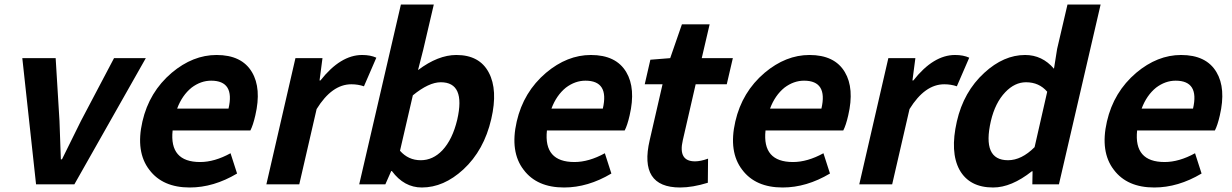

<svg xmlns="http://www.w3.org/2000/svg" viewBox="-20 -818 5469 852"><path d="M79 -560H227L244 -281L250 -111H255Q279 -161 339 -281L486 -560H627L310 0H140Z M643 -64Q581 -144 612 -279Q642 -410 742 -495Q836 -574 941 -574Q1053 -574 1098 -498Q1141 -426 1113 -306Q1103 -262 1091 -239H746Q731 -99 868 -99Q932 -99 1003 -138L1032 -48Q928 14 822 14Q702 14 643 -64ZM994 -336Q1023 -460 917 -460Q871 -460 830 -429Q788 -395 766 -336Z M1291 -560H1411L1398 -461H1402Q1491 -574 1587 -574Q1624 -574 1650 -562L1595 -435Q1569 -444 1539 -444Q1453 -444 1385 -334L1308 0H1162Z M1719 -59H1716L1690 0H1574L1759 -798H1905L1858 -597L1835 -507Q1924 -574 2005 -574Q2108 -574 2149 -496Q2190 -419 2160 -290Q2128 -151 2036 -66Q1949 14 1852 14Q1773 14 1719 -59ZM1943 -151Q1988 -199 2009 -287Q2047 -453 1936 -453Q1883 -453 1812 -395L1755 -149Q1792 -107 1847 -107Q1901 -107 1943 -151Z M2304 -64Q2242 -144 2273 -279Q2303 -410 2403 -495Q2497 -574 2602 -574Q2714 -574 2759 -498Q2802 -426 2774 -306Q2764 -262 2752 -239H2407Q2392 -99 2529 -99Q2593 -99 2664 -138L2693 -48Q2589 14 2483 14Q2363 14 2304 -64ZM2655 -336Q2684 -460 2578 -460Q2532 -460 2491 -429Q2449 -395 2427 -336Z M2863 -196 2920 -444H2841L2866 -553L2954 -560L3006 -710H3129L3094 -560H3232L3205 -444H3067L3010 -196Q2988 -102 3064 -102Q3089 -102 3122 -114L3121 -7Q3053 14 2998 14Q2814 14 2863 -196Z M3274 -64Q3212 -144 3243 -279Q3273 -410 3373 -495Q3467 -574 3572 -574Q3684 -574 3729 -498Q3772 -426 3744 -306Q3734 -262 3722 -239H3377Q3362 -99 3499 -99Q3563 -99 3634 -138L3663 -48Q3559 14 3453 14Q3333 14 3274 -64ZM3625 -336Q3654 -460 3548 -460Q3502 -460 3461 -429Q3419 -395 3397 -336Z M3922 -560H4042L4029 -461H4033Q4122 -574 4218 -574Q4255 -574 4281 -562L4226 -435Q4200 -444 4170 -444Q4084 -444 4016 -334L3939 0H3793Z M4238 -64Q4195 -143 4226 -279Q4256 -411 4348 -495Q4434 -574 4529 -574Q4605 -574 4657 -513L4671 -601L4717 -798H4864L4679 0H4561L4562 -58H4559Q4468 14 4387 14Q4282 14 4238 -64ZM4571 -165 4627 -411Q4591 -453 4533 -453Q4483 -453 4441 -409Q4396 -362 4377 -281Q4337 -107 4453 -107Q4513 -107 4571 -165Z M4923 -64Q4861 -144 4892 -279Q4922 -410 5022 -495Q5116 -574 5221 -574Q5333 -574 5378 -498Q5421 -426 5393 -306Q5383 -262 5371 -239H5026Q5011 -99 5148 -99Q5212 -99 5283 -138L5312 -48Q5208 14 5102 14Q4982 14 4923 -64ZM5274 -336Q5303 -460 5197 -460Q5151 -460 5110 -429Q5068 -395 5046 -336Z"/></svg>

Font: KaiGen Gothic CN Bold
Style: Bold
Weight: 700
Designer: Ryoko NISHIZUKA  (kana & ideographs); Paul D. Hunt (Latin, Greek & Cyrillic); Wenlong ZHANG  (bopomofo); Sandoll Communi
Foundry: Adobe Systems Incorporated
Version: Version 1.002.20150501